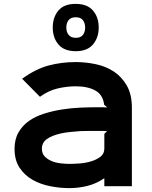

<svg xmlns="http://www.w3.org/2000/svg" viewBox="-20 -959 785 990"><path d="M489 -817Q489 -765 459.5 -730Q430 -695 371 -695Q311 -695 281.5 -729.5Q252 -764 252 -817Q252 -870 281 -904.5Q310 -939 370 -939Q430 -939 459.5 -904.5Q489 -870 489 -817ZM660 -403V1H518V-39H516Q477 -12 431 -0.5Q385 11 337 11Q289 11 238.5 1Q188 -9 147.5 -32Q107 -55 81 -94Q55 -133 55 -192Q55 -241 75.5 -276.5Q96 -312 129.5 -335.5Q163 -359 207.5 -373Q252 -387 299.5 -394.5Q347 -402 394.5 -404Q442 -406 483 -406Q491 -406 507.5 -406Q524 -406 533 -405L517 -419Q511 -470 472 -492Q433 -514 370 -514Q325 -514 277.5 -503Q230 -492 186 -460L94 -553Q165 -604 231.5 -621.5Q298 -639 370 -639Q422 -639 474 -628Q526 -617 567 -590Q608 -563 634 -517.5Q660 -472 660 -403ZM419 -817Q419 -840 407.5 -855Q396 -870 371 -870Q345 -870 333.5 -855Q322 -840 322 -817Q322 -794 334 -779Q346 -764 371 -764Q396 -764 407.5 -779Q419 -794 419 -817ZM532 -283Q524 -284 509.5 -284Q495 -284 489 -284Q468 -284 444 -284Q420 -284 394 -283Q369 -281 343 -278.5Q317 -276 294 -271Q246 -260 221 -241.5Q196 -223 196 -192Q196 -168 210 -153Q224 -138 245 -129Q266 -120 291 -117Q316 -114 337 -114Q358 -114 388.5 -116Q419 -118 448 -126.5Q477 -135 497.5 -150.5Q518 -166 518 -193V-269Z"/></svg>

Font: TypoPRO Sinkin Sans
Style: 600 SemiBold
Weight: 600
Designer: Keith Bates
Foundry: K-Type
Version: Sinkin Sans (version 1.0)  by Keith Bates   •   © 2014   www